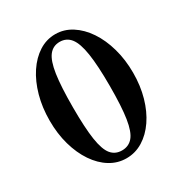

<svg xmlns="http://www.w3.org/2000/svg" viewBox="-180 -906 996 1049"><g transform="rotate(-30 317.5 -381.0)"><path d="M316.5 10.5Q261 10.5 213.5 -18.8Q166 -48 130.2 -100.8Q94.5 -153.5 74.5 -224Q54.5 -294.5 54.5 -377Q54.5 -460.5 74.5 -532.2Q94.5 -604 130.2 -657.8Q166 -711.5 213.5 -741.8Q261 -772 316.5 -772Q371.5 -772 419.5 -741.5Q467.5 -711 503.8 -657Q540 -603 560.2 -531.2Q580.5 -459.5 580.5 -377Q580.5 -295 560.5 -224.5Q540.5 -154 504.5 -101.2Q468.5 -48.5 420.5 -19Q372.5 10.5 316.5 10.5ZM316.5 -39Q359 -39 385 -69.8Q411 -100.5 422.5 -174.5Q434 -248.5 434 -377.5Q434 -507 422.2 -582.5Q410.5 -658 384.8 -690.8Q359 -723.5 316.5 -723.5Q274.5 -723.5 249 -691Q223.5 -658.5 212.2 -583Q201 -507.5 201 -377.5Q201 -247.5 212.2 -173.8Q223.5 -100 248.8 -69.5Q274 -39 316.5 -39Z"/></g></svg>

Font: Libre Caslon Text Medium
Style: Regular
Weight: 500
Designer: Pablo Impallari, Rodrigo Fuenzalida, Katja Schimmel
Foundry: Pablo Impallari, Rodrigo Fuenzalida
Version: Version 2.000